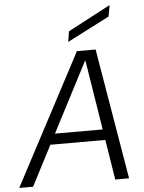

<svg xmlns="http://www.w3.org/2000/svg" viewBox="-93 -976 766 1024"><g transform="rotate(-5 290.0 -464.0)"><path d="M-32 0 338 -700H438L556 0H482L379 -644H376L42 0ZM120 -215 150 -272H468L479 -215ZM296 -753 305 -809 530 -928H533L522 -869Z"/></g></svg>

Font: DM Sans 36pt Light
Style: Italic
Weight: 300
Italic angle: -10°
Designer: Colophon Foundry, Jonny Pinhorn
Foundry: Colophon Foundry
Version: Version 4.004;gftools[0.9.30]